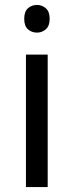

<svg xmlns="http://www.w3.org/2000/svg" viewBox="-20 -757 298 777"><path d="M130 -737Q150 -737 165.5 -723.5Q181 -710 181 -681Q181 -652 165.5 -638.5Q150 -625 130 -625Q108 -625 93 -638.5Q78 -652 78 -681Q78 -710 93 -723.5Q108 -737 130 -737ZM173 -536V0H85V-536Z"/></svg>

Font: Noto Sans
Style: Regular
Weight: 400
Designer: Monotype Design Team
Foundry: Monotype Imaging Inc.
Version: Version 1.902